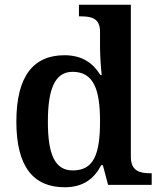

<svg xmlns="http://www.w3.org/2000/svg" viewBox="-20 -780 676 810"><path d="M253 10C331 10 377 -26 407 -83H414L436 0H620V-49H615C571 -49 532 -58 532 -118V-760H313V-711H321C365 -711 402 -703 402 -647V-582C402 -550 405 -500 409 -464H403C374 -512 328 -547 252 -547C122 -547 49 -460 49 -267C49 -75 122 10 253 10ZM287 -61C211 -61 182 -129 182 -267C182 -403 211 -477 286 -477C375 -477 402 -403 402 -268C402 -128 375 -61 287 -61Z"/></svg>

Font: Noto Serif Tamil SemiBold
Style: Italic
Weight: 600
Italic angle: -12°
Designer: Indian Type Foundry, Tom Grace, and the Monotype Design Team
Foundry: Monotype Imaging Inc.
Version: Version 2.003